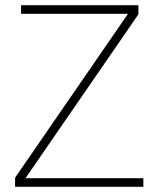

<svg xmlns="http://www.w3.org/2000/svg" viewBox="-20 -718 601 738"><path d="M531 -33H78L512 -663V-698H61V-665H472L38 -35V0H531Z"/></svg>

Font: IBM Plex Devanagari ExtraLight
Style: Regular
Weight: 200
Designer: Mike Abbink, Paul van der Laan, Pieter van Rosmalen, Erin McLaughlin
Foundry: Bold Monday
Version: Version 1.0